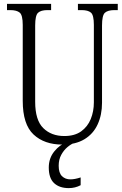

<svg xmlns="http://www.w3.org/2000/svg" viewBox="-20 -734 630 988"><path d="M301 10Q208 10 152.5 -42Q97 -94 97 -215V-606Q97 -656 81.5 -669Q66 -682 33 -682H16V-714H243V-682H224Q191 -682 176 -668.5Q161 -655 161 -603V-210Q161 -116 202.5 -75Q244 -34 311 -34Q364 -34 397.5 -58Q431 -82 447 -121.5Q463 -161 463 -207V-606Q463 -656 448 -669Q433 -682 400 -682H381V-714H586V-682H569Q535 -682 520 -668.5Q505 -655 505 -603V-205Q505 -143 482.5 -94Q460 -45 414.5 -17.5Q369 10 301 10ZM334 234Q286 234 258.5 208.5Q231 183 231 128Q231 80 259.5 45Q288 10 321 0H365Q346 7 327 23Q308 39 295 63Q282 87 282 119Q282 156 299 172.5Q316 189 342 189Q365 189 395 179V219Q367 234 334 234Z"/></svg>

Font: Noto Serif Condensed Light
Style: Regular
Weight: 300
Width: 3
Designer: Monotype Design Team
Foundry: Monotype Imaging Inc.
Version: Version 2.013